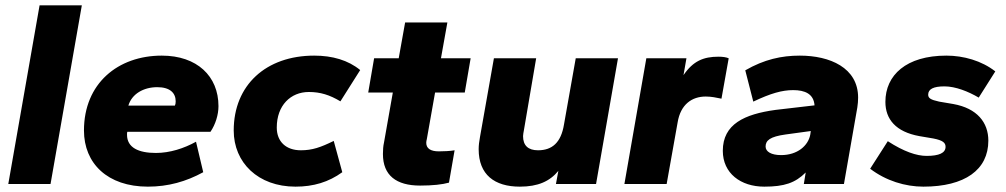

<svg xmlns="http://www.w3.org/2000/svg" viewBox="-20 -688 3761 718"><path d="M169 0 286 -668H128L11 0Z M533 10C609 10 676 -9 740 -44L713 -158C668 -133 615 -116 563 -116C498 -116 455 -136 455 -184C455 -189 455 -192 456 -195H767C786 -223 797 -259 797 -291C797 -403 717 -480 585 -480C421 -480 294 -376 294 -200C294 -77 382 10 533 10ZM568 -362C615 -362 637 -341 637 -309C637 -302 636 -297 634 -293H460C473 -337 517 -362 568 -362Z M1085 10C1152 10 1209 -7 1260 -44L1228 -161C1179 -137 1148 -126 1105 -126C1050 -126 1015 -158 1015 -211C1015 -294 1067 -344 1135 -344C1178 -344 1213 -333 1253 -309L1327 -426C1282 -463 1223 -480 1155 -480C975 -480 854 -370 854 -200C854 -80 945 10 1085 10Z M1551 6C1598 6 1634 2 1659 -5L1680 -126C1664 -123 1638 -122 1621 -122C1590 -122 1574 -133 1574 -154C1574 -159 1575 -163 1576 -167L1607 -342H1718L1740 -470H1629L1653 -604H1495L1471 -470H1379L1357 -342H1449L1416 -155C1413 -142 1412 -127 1412 -112C1412 -32 1462 6 1551 6Z M1924 10C1992 10 2036 -10 2068 -49L2059 0H2209L2291 -470H2133L2089 -222C2078 -155 2045 -126 1992 -126C1955 -126 1936 -144 1936 -179C1936 -186 1938 -193 1939 -200L1985 -470H1827L1775 -176C1772 -159 1770 -145 1770 -130C1770 -35 1829 10 1924 10Z M2473 0 2514 -230C2525 -298 2568 -327 2619 -327C2640 -327 2659 -323 2678 -319L2705 -470C2696 -474 2683 -476 2667 -476C2611 -476 2572 -460 2536 -407L2547 -470H2397L2315 0Z M2838 10C2913 10 2954 -4 2993 -43L2986 0H3136L3186 -286C3188 -299 3189 -311 3189 -323C3189 -435 3083 -480 2971 -480C2903 -480 2838 -466 2767 -425L2797 -308C2862 -339 2905 -351 2946 -351C2990 -351 3023 -337 3026 -294L2880 -277C2764 -261 2683 -224 2683 -124C2683 -40 2750 10 2838 10ZM2901 -108C2864 -108 2843 -121 2843 -140C2843 -163 2860 -177 2917 -185L3012 -198L3010 -184C3002 -143 2962 -108 2901 -108Z M3433 10C3588 10 3676 -53 3676 -162C3676 -230 3634 -283 3545 -299L3492 -308C3460 -315 3451 -321 3451 -334C3451 -355 3471 -365 3512 -365C3553 -365 3601 -346 3640 -323L3702 -421C3651 -461 3583 -480 3519 -480C3369 -480 3291 -407 3291 -307C3291 -242 3330 -195 3418 -179L3471 -170C3506 -163 3516 -154 3516 -139C3516 -116 3492 -105 3445 -105C3408 -105 3360 -121 3300 -160L3234 -57C3293 -12 3365 10 3433 10Z"/></svg>

Font: Celebes ExtraBold
Style: Italic
Weight: 800
Italic angle: -10°
Designer: Anugrah Pasau
Foundry: Lafontype
Version: Version 1.000